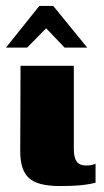

<svg xmlns="http://www.w3.org/2000/svg" viewBox="-35 -620 349 645"><path d="M166 5Q92 5 62.5 -21.5Q33 -48 33 -111L34 -399H213V-119Q213 -91 222.5 -77.5Q232 -64 254 -64Q269 -64 276.5 -66.5Q284 -69 286 -70V-6Q281 -5 269.5 -2.5Q258 0 234 2.5Q210 5 166 5ZM-15 -460 97 -600H144L258 -460H182L120 -525L56 -460Z"/></svg>

Font: Genos Thin ExtraBold
Style: Regular
Weight: 800
Version: Version 1.010